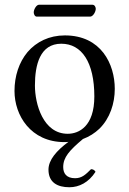

<svg xmlns="http://www.w3.org/2000/svg" viewBox="-20 -588 544 808"><path d="M382 135C378 128 372 124 363 124C341 146 325 162 296 162C259 162 246 141 246 115C246 74 272 45 329 -3C356 -13 379 -28 398 -46C443 -90 463 -153 463 -214C463 -318 406 -439 253 -439C187 -439 133 -412 96 -369C60 -326 41 -268 41 -205C41 -103 109 10 251 10C257 10 262 10 268 9C218 46 184 85 184 126C184 180 222 200 272 200C313 200 353 180 382 135ZM238 -404C324 -404 377 -326 377 -182C377 -56 312 -25 265 -25C161 -25 127 -151 127 -228C127 -315 148 -404 238 -404ZM359 -518C372 -518 383 -539 383 -551C383 -557 379 -568 369 -568H144C133 -568 122 -548 122 -536C122 -529 126 -518 135 -518Z"/></svg>

Font: Libertinus Serif
Style: Regular
Weight: 400
Designer: Philipp H. Poll, Khaled Hosny
Foundry: Caleb Maclennan
Version: Version 7.050;RELEASE